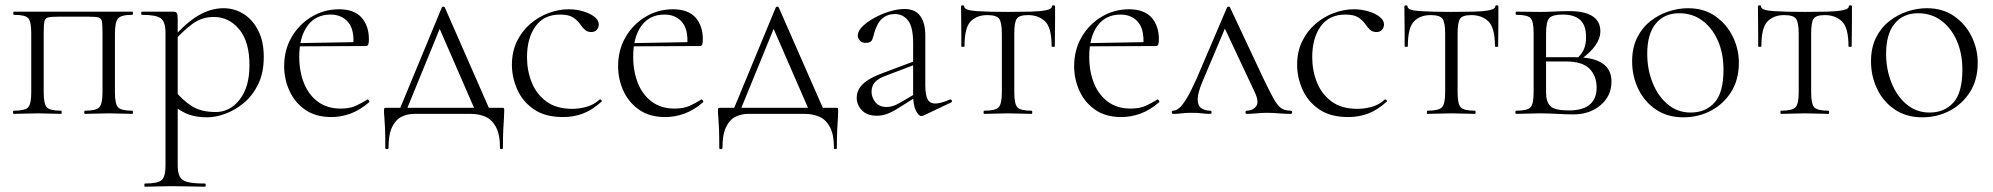

<svg xmlns="http://www.w3.org/2000/svg" viewBox="-20 -430 7525 725"><path d="M480 -12Q482 -12 482 -6Q482 0 480 0Q461 0 438 -1Q415 -2 392 -2Q367 -2 343 -1Q319 0 301 0Q298 0 298 -6Q298 -12 301 -12Q343 -12 355 -25Q367 -38 367 -81V-305Q367 -336 365 -348.5Q363 -361 352 -364Q341 -367 315 -367H199Q172 -367 161 -364Q150 -361 147.5 -348Q145 -335 145 -303V-81Q145 -38 156.5 -25Q168 -12 211 -12Q213 -12 213 -6Q213 0 211 0Q192 0 169 -1Q146 -2 123 -2Q98 -2 74.5 -1Q51 0 32 0Q29 0 29 -6Q29 -12 32 -12Q75 -12 86.5 -25Q98 -38 98 -81V-305Q98 -349 86.5 -361.5Q75 -374 33 -374Q30 -374 30 -380Q30 -386 33 -386H480Q482 -386 482 -380Q482 -374 480 -374Q437 -374 425.5 -360Q414 -346 414 -303V-81Q414 -38 425.5 -25Q437 -12 480 -12Z M527 275Q525 275 525 269Q525 263 527 263Q576 263 590.5 250Q605 237 605 194V-305Q605 -347 587.5 -360.5Q570 -374 516 -374Q513 -374 513 -380Q513 -386 516 -386Q544 -386 566 -386Q588 -386 604.5 -386Q621 -386 633 -386Q644 -386 647.5 -381Q651 -376 651 -359V194Q651 222 659 237Q667 252 689 257.5Q711 263 754 263Q757 263 757 269Q757 275 754 275Q728 275 696 274Q664 273 629 273Q601 273 574 274Q547 275 527 275ZM762 13Q724 13 694.5 3Q665 -7 630 -35L640 -88Q668 -53 703 -30Q738 -7 795 -7Q848 -7 885 -54Q922 -101 922 -184Q922 -273 883 -319.5Q844 -366 788 -366Q742 -366 707 -340Q672 -314 640 -278L631 -285Q682 -344 729 -371.5Q776 -399 824 -399Q865 -399 899.5 -377.5Q934 -356 955 -315Q976 -274 976 -215Q976 -155 955 -112Q934 -69 901 -41.5Q868 -14 831 -0.5Q794 13 762 13Z M1231 12Q1172 12 1132.5 -15.5Q1093 -43 1073 -87Q1053 -131 1053 -180Q1053 -241 1081 -289.5Q1109 -338 1156.5 -366.5Q1204 -395 1260 -395Q1317 -395 1345 -364Q1373 -333 1373 -281Q1373 -268 1370.5 -262Q1368 -256 1361 -256H1314Q1319 -318 1294.5 -346.5Q1270 -375 1228 -375Q1172 -375 1141 -332.5Q1110 -290 1110 -216Q1110 -160 1128 -115.5Q1146 -71 1181 -45.5Q1216 -20 1266 -20Q1301 -20 1323.5 -30.5Q1346 -41 1367 -54Q1369 -56 1372.5 -51.5Q1376 -47 1374 -44Q1339 -14 1303.5 -1Q1268 12 1231 12ZM1097 -255 1096 -267 1324 -271V-256Z M1482 0 1648 -401Q1650 -405 1654 -405Q1658 -405 1660 -401L1836 0H1780L1635 -333L1653 -352L1509 0ZM1435 129Q1435 84 1434 57.5Q1433 31 1431.5 15Q1430 -1 1430 -12Q1430 -20 1431.5 -21.5Q1433 -23 1440 -23H1875Q1882 -23 1883 -21.5Q1884 -20 1884 -12Q1884 -1 1883 15Q1882 31 1880.5 57.5Q1879 84 1879 129Q1879 133 1873.5 133Q1868 133 1868 129Q1868 78 1853 50Q1838 22 1813.5 11Q1789 0 1758 0H1545Q1518 0 1496 11Q1474 22 1460.5 50Q1447 78 1447 129Q1447 133 1441 133Q1435 133 1435 129Z M2106 12Q2038 12 1995.5 -17.5Q1953 -47 1933 -92.5Q1913 -138 1913 -185Q1913 -235 1932 -274Q1951 -313 1982.5 -340Q2014 -367 2052 -381Q2090 -395 2127 -395Q2155 -395 2181 -387.5Q2207 -380 2224 -367Q2241 -354 2241 -338Q2241 -326 2233.5 -317.5Q2226 -309 2212 -309Q2198 -309 2188 -318Q2178 -327 2172 -337Q2160 -354 2143.5 -364.5Q2127 -375 2095 -375Q2034 -375 2002 -330.5Q1970 -286 1970 -214Q1970 -163 1988 -118.5Q2006 -74 2043.5 -46.5Q2081 -19 2141 -19Q2167 -19 2194.5 -26.5Q2222 -34 2244 -54Q2247 -56 2250.5 -52Q2254 -48 2251 -46Q2217 -15 2182 -1.5Q2147 12 2106 12Z M2492 12Q2433 12 2393.5 -15.5Q2354 -43 2334 -87Q2314 -131 2314 -180Q2314 -241 2342 -289.5Q2370 -338 2417.5 -366.5Q2465 -395 2521 -395Q2578 -395 2606 -364Q2634 -333 2634 -281Q2634 -268 2631.5 -262Q2629 -256 2622 -256H2575Q2580 -318 2555.5 -346.5Q2531 -375 2489 -375Q2433 -375 2402 -332.5Q2371 -290 2371 -216Q2371 -160 2389 -115.5Q2407 -71 2442 -45.5Q2477 -20 2527 -20Q2562 -20 2584.5 -30.5Q2607 -41 2628 -54Q2630 -56 2633.5 -51.5Q2637 -47 2635 -44Q2600 -14 2564.5 -1Q2529 12 2492 12ZM2358 -255 2357 -267 2585 -271V-256Z M2743 0 2909 -401Q2911 -405 2915 -405Q2919 -405 2921 -401L3097 0H3041L2896 -333L2914 -352L2770 0ZM2696 129Q2696 84 2695 57.5Q2694 31 2692.5 15Q2691 -1 2691 -12Q2691 -20 2692.5 -21.5Q2694 -23 2701 -23H3136Q3143 -23 3144 -21.5Q3145 -20 3145 -12Q3145 -1 3144 15Q3143 31 3141.5 57.5Q3140 84 3140 129Q3140 133 3134.5 133Q3129 133 3129 129Q3129 78 3114 50Q3099 22 3074.5 11Q3050 0 3019 0H2806Q2779 0 2757 11Q2735 22 2721.5 50Q2708 78 2708 129Q2708 133 2702 133Q2696 133 2696 129Z M3468 6Q3464 8 3460 8Q3448 8 3438 -13Q3428 -34 3428 -74V-267Q3428 -329 3408.5 -353Q3389 -377 3360 -377Q3335 -377 3318.5 -365.5Q3302 -354 3293.5 -337Q3285 -320 3281 -305Q3279 -295 3274 -281.5Q3269 -268 3249 -268Q3234 -268 3226.5 -277Q3219 -286 3219 -296Q3219 -313 3237 -330.5Q3255 -348 3282.5 -363Q3310 -378 3340 -387Q3370 -396 3395 -396Q3436 -396 3455 -369.5Q3474 -343 3474 -297V-108Q3474 -72 3482.5 -55.5Q3491 -39 3512 -39Q3531 -39 3567 -54Q3572 -56 3574 -50.5Q3576 -45 3571 -43ZM3291 7Q3254 7 3234.5 -13.5Q3215 -34 3215 -61Q3215 -78 3223.5 -94Q3232 -110 3253.5 -125Q3275 -140 3313 -154L3438 -201L3440 -188L3322 -143Q3301 -135 3290 -125.5Q3279 -116 3275 -105.5Q3271 -95 3271 -84Q3271 -62 3285.5 -44Q3300 -26 3328 -26Q3339 -26 3351 -29.5Q3363 -33 3380 -43L3447 -82L3449 -70L3374 -23Q3349 -7 3330 0Q3311 7 3291 7Z M3696 0Q3694 0 3694 -6Q3694 -12 3696 -12Q3739 -12 3751 -25Q3763 -38 3763 -81V-303Q3763 -345 3753 -359Q3743 -373 3708 -373Q3669 -373 3645.5 -349.5Q3622 -326 3622 -255Q3622 -253 3616 -253Q3610 -253 3610 -255Q3610 -269 3610 -297.5Q3610 -326 3609.5 -356Q3609 -386 3609 -405Q3609 -410 3615 -410Q3621 -410 3621 -405Q3621 -391 3668.5 -388Q3716 -385 3786 -385Q3833 -385 3870.5 -386Q3908 -387 3930 -391.5Q3952 -396 3952 -405Q3952 -410 3958 -410Q3964 -410 3964 -405Q3964 -386 3964 -356Q3964 -326 3963.5 -297.5Q3963 -269 3963 -255Q3963 -253 3957 -253Q3951 -253 3951 -255Q3951 -326 3926 -349.5Q3901 -373 3862 -373Q3828 -373 3819 -359Q3810 -345 3810 -303V-81Q3810 -38 3821.5 -25Q3833 -12 3875 -12Q3878 -12 3878 -6Q3878 0 3875 0Q3857 0 3834 -1Q3811 -2 3787 -2Q3763 -2 3739.5 -1Q3716 0 3696 0Z M4214 12Q4155 12 4115.5 -15.5Q4076 -43 4056 -87Q4036 -131 4036 -180Q4036 -241 4064 -289.5Q4092 -338 4139.5 -366.5Q4187 -395 4243 -395Q4300 -395 4328 -364Q4356 -333 4356 -281Q4356 -268 4353.5 -262Q4351 -256 4344 -256H4297Q4302 -318 4277.5 -346.5Q4253 -375 4211 -375Q4155 -375 4124 -332.5Q4093 -290 4093 -216Q4093 -160 4111 -115.5Q4129 -71 4164 -45.5Q4199 -20 4249 -20Q4284 -20 4306.5 -30.5Q4329 -41 4350 -54Q4352 -56 4355.5 -51.5Q4359 -47 4357 -44Q4322 -14 4286.5 -1Q4251 12 4214 12ZM4080 -255 4079 -267 4307 -271V-256Z M4409 0Q4405 0 4405 -6Q4405 -12 4409 -12Q4420 -12 4432 -21.5Q4444 -31 4460 -57Q4476 -83 4498 -132L4613 -401Q4615 -405 4619.5 -405Q4624 -405 4625 -401L4749 -137Q4774 -85 4789 -58Q4804 -31 4818 -21.5Q4832 -12 4854 -12Q4859 -12 4859 -6Q4859 0 4854 0Q4832 0 4809 -2Q4786 -4 4764 -4Q4746 -4 4725 -2Q4704 0 4687 0Q4683 0 4683 -6Q4683 -12 4687 -12Q4710 -12 4723 -28.5Q4736 -45 4717 -84L4600 -333L4618 -352L4521 -123Q4502 -78 4502.5 -54Q4503 -30 4517 -21Q4531 -12 4550 -12Q4555 -12 4555 -6Q4555 0 4550 0Q4532 0 4518.5 -2Q4505 -4 4481 -4Q4463 -4 4452.5 -3Q4442 -2 4433 -1Q4424 0 4409 0Z M5071 12Q5003 12 4960.5 -17.5Q4918 -47 4898 -92.5Q4878 -138 4878 -185Q4878 -235 4897 -274Q4916 -313 4947.5 -340Q4979 -367 5017 -381Q5055 -395 5092 -395Q5120 -395 5146 -387.5Q5172 -380 5189 -367Q5206 -354 5206 -338Q5206 -326 5198.5 -317.5Q5191 -309 5177 -309Q5163 -309 5153 -318Q5143 -327 5137 -337Q5125 -354 5108.5 -364.5Q5092 -375 5060 -375Q4999 -375 4967 -330.5Q4935 -286 4935 -214Q4935 -163 4953 -118.5Q4971 -74 5008.5 -46.5Q5046 -19 5106 -19Q5132 -19 5159.5 -26.5Q5187 -34 5209 -54Q5212 -56 5215.5 -52Q5219 -48 5216 -46Q5182 -15 5147 -1.5Q5112 12 5071 12Z M5370 0Q5368 0 5368 -6Q5368 -12 5370 -12Q5413 -12 5425 -25Q5437 -38 5437 -81V-303Q5437 -345 5427 -359Q5417 -373 5382 -373Q5343 -373 5319.5 -349.5Q5296 -326 5296 -255Q5296 -253 5290 -253Q5284 -253 5284 -255Q5284 -269 5284 -297.5Q5284 -326 5283.5 -356Q5283 -386 5283 -405Q5283 -410 5289 -410Q5295 -410 5295 -405Q5295 -391 5342.5 -388Q5390 -385 5460 -385Q5507 -385 5544.5 -386Q5582 -387 5604 -391.5Q5626 -396 5626 -405Q5626 -410 5632 -410Q5638 -410 5638 -405Q5638 -386 5638 -356Q5638 -326 5637.5 -297.5Q5637 -269 5637 -255Q5637 -253 5631 -253Q5625 -253 5625 -255Q5625 -326 5600 -349.5Q5575 -373 5536 -373Q5502 -373 5493 -359Q5484 -345 5484 -303V-81Q5484 -38 5495.5 -25Q5507 -12 5549 -12Q5552 -12 5552 -6Q5552 0 5549 0Q5531 0 5508 -1Q5485 -2 5461 -2Q5437 -2 5413.5 -1Q5390 0 5370 0Z M5796 -385Q5822 -385 5850 -386.5Q5878 -388 5907 -388Q5963 -388 5993 -369Q6023 -350 6023 -312Q6023 -258 5947 -204L5934 -209Q5951 -223 5960 -242Q5969 -261 5969 -290Q5969 -335 5946.5 -355Q5924 -375 5881 -375Q5844 -375 5831 -362.5Q5818 -350 5818 -303V-81Q5818 -45 5834.5 -29Q5851 -13 5903 -13Q5958 -13 5983.5 -35.5Q6009 -58 6009 -99Q6009 -143 5982 -170.5Q5955 -198 5892 -198H5800L5799 -214H5927Q6065 -214 6065 -122Q6065 -68 6024 -33Q5983 2 5921 2Q5897 2 5860.5 0Q5824 -2 5796 -2Q5771 -2 5747.5 -1Q5724 0 5705 0Q5702 0 5702 -6Q5702 -12 5705 -12Q5748 -12 5759.5 -25Q5771 -38 5771 -81V-305Q5771 -349 5759.5 -361.5Q5748 -374 5706 -374Q5703 -374 5703 -380Q5703 -386 5706 -386Q5724 -386 5747.5 -385.5Q5771 -385 5796 -385Z M6336 13Q6277 13 6233.5 -16Q6190 -45 6166.5 -93.5Q6143 -142 6143 -198Q6143 -250 6162 -288Q6181 -326 6212.5 -350.5Q6244 -375 6281 -387Q6318 -399 6354 -399Q6414 -399 6457 -369Q6500 -339 6523 -292Q6546 -245 6546 -193Q6546 -129 6517 -83Q6488 -37 6440.5 -12Q6393 13 6336 13ZM6364 -5Q6420 -5 6454 -42.5Q6488 -80 6488 -167Q6488 -228 6467 -276Q6446 -324 6408.5 -352Q6371 -380 6321 -380Q6264 -380 6232 -340.5Q6200 -301 6200 -227Q6200 -168 6220.5 -117Q6241 -66 6278 -35.5Q6315 -5 6364 -5Z M6705 0Q6703 0 6703 -6Q6703 -12 6705 -12Q6748 -12 6760 -25Q6772 -38 6772 -81V-303Q6772 -345 6762 -359Q6752 -373 6717 -373Q6678 -373 6654.5 -349.5Q6631 -326 6631 -255Q6631 -253 6625 -253Q6619 -253 6619 -255Q6619 -269 6619 -297.5Q6619 -326 6618.5 -356Q6618 -386 6618 -405Q6618 -410 6624 -410Q6630 -410 6630 -405Q6630 -391 6677.5 -388Q6725 -385 6795 -385Q6842 -385 6879.5 -386Q6917 -387 6939 -391.5Q6961 -396 6961 -405Q6961 -410 6967 -410Q6973 -410 6973 -405Q6973 -386 6973 -356Q6973 -326 6972.5 -297.5Q6972 -269 6972 -255Q6972 -253 6966 -253Q6960 -253 6960 -255Q6960 -326 6935 -349.5Q6910 -373 6871 -373Q6837 -373 6828 -359Q6819 -345 6819 -303V-81Q6819 -38 6830.5 -25Q6842 -12 6884 -12Q6887 -12 6887 -6Q6887 0 6884 0Q6866 0 6843 -1Q6820 -2 6796 -2Q6772 -2 6748.5 -1Q6725 0 6705 0Z M7238 13Q7179 13 7135.5 -16Q7092 -45 7068.5 -93.5Q7045 -142 7045 -198Q7045 -250 7064 -288Q7083 -326 7114.5 -350.5Q7146 -375 7183 -387Q7220 -399 7256 -399Q7316 -399 7359 -369Q7402 -339 7425 -292Q7448 -245 7448 -193Q7448 -129 7419 -83Q7390 -37 7342.5 -12Q7295 13 7238 13ZM7266 -5Q7322 -5 7356 -42.5Q7390 -80 7390 -167Q7390 -228 7369 -276Q7348 -324 7310.5 -352Q7273 -380 7223 -380Q7166 -380 7134 -340.5Q7102 -301 7102 -227Q7102 -168 7122.5 -117Q7143 -66 7180 -35.5Q7217 -5 7266 -5Z"/></svg>

Font: Cormorant Garamond Light
Style: Regular
Weight: 300
Designer: Christian Thalmann (Catharsis Fonts)
Foundry: Catharsis Fonts
Version: Version 4.001